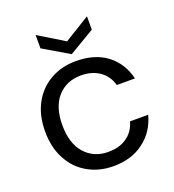

<svg xmlns="http://www.w3.org/2000/svg" viewBox="-137 -858 882 973"><g transform="rotate(-20 303.5 -371.0)"><path d="M43 -275C43 -275 43 -275 43 -275C43 -218 54 -168 77 -125C100 -82 131 -49 172 -26C212 -3 258 9 310 9C310 9 310 9 310 9C376 9 431 -8 475 -42C519 -75 548 -120 563 -176C563 -176 465 -176 465 -176C465 -176 465 -176 465 -176C455 -141 437 -115 410 -96C383 -77 350 -68 310 -68C310 -68 310 -68 310 -68C258 -68 216 -86 184 -122C152 -158 136 -209 136 -275C136 -275 136 -275 136 -275C136 -340 152 -391 184 -427C216 -462 258 -480 310 -480C310 -480 310 -480 310 -480C350 -480 384 -470 411 -451C438 -432 456 -405 465 -372C465 -372 563 -372 563 -372C563 -372 563 -372 563 -372C549 -430 520 -475 477 -508C433 -541 377 -557 310 -557C310 -557 310 -557 310 -557C258 -557 212 -545 172 -522C131 -499 100 -466 77 -424C54 -381 43 -332 43 -275ZM442 -751C442 -751 304 -666 304 -666C304 -666 165 -751 165 -751C165 -751 165 -679 165 -679C165 -679 304 -597 304 -597C304 -597 442 -679 442 -679C442 -679 442 -751 442 -751Z"/></g></svg>

Font: Girnar Poppins
Style: Regular
Weight: 500
Designer: Ninad Kale (Devanagari), Jonny Pinhorn (Latin)
Foundry: Indian Type Foundry
Version: ""